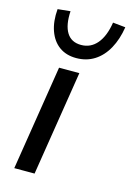

<svg xmlns="http://www.w3.org/2000/svg" viewBox="-116 -809 592 868"><g transform="rotate(15 180.5 -375.5)"><path d="M41 0 119 -491H214L136 0ZM182 -553Q135 -553 102.5 -576.5Q70 -600 54.5 -643.5Q39 -687 44 -745L103 -751Q99 -686 120.5 -651Q142 -616 188 -616Q233 -616 262.5 -651Q292 -686 302 -751L361 -745Q352 -687 328 -643.5Q304 -600 267 -576.5Q230 -553 182 -553Z"/></g></svg>

Font: Nunito Sans 10pt Medium
Style: Italic
Weight: 500
Italic angle: -9°
Designer: Vernon Adams
Foundry: Vernon Adams
Version: Version 3.101;gftools[0.9.27]